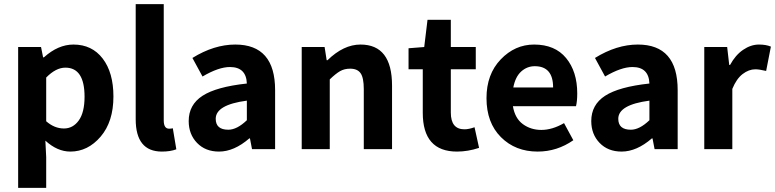

<svg xmlns="http://www.w3.org/2000/svg" viewBox="-20 -723 3758 931"><path d="M68 188V-495H179L189 -445H193Q262 -507 336 -507Q426 -507 478 -439Q530 -371 530 -255Q530 -133 468 -60.5Q406 12 321 12Q258 12 200 -41L204 39V188ZM290 -100Q334 -100 362 -139Q390 -178 390 -254Q390 -395 297 -395Q251 -395 204 -347V-135Q244 -100 290 -100Z M765 12Q638 12 638 -145V-703H774V-139Q774 -99 800 -99Q810 -99 818 -101L835 1Q806 12 765 12Z M1042 12Q976 12 935.5 -30Q895 -72 895 -136Q895 -215 962 -258.5Q1029 -302 1177 -318Q1174 -398 1095 -398Q1040 -398 962 -352L913 -442Q1018 -507 1121 -507Q1314 -507 1314 -286V0H1202L1192 -52H1189Q1115 12 1042 12ZM1087 -94Q1129 -94 1177 -140V-235Q1026 -215 1026 -147Q1026 -94 1087 -94Z M1443 0V-495H1554L1564 -431H1568Q1646 -507 1728 -507Q1881 -507 1881 -308V0H1744V-291Q1744 -346 1728.5 -368Q1713 -390 1678 -390Q1650 -390 1629 -378Q1608 -366 1579 -338V0Z M2196 12Q2030 12 2030 -176V-387H1961V-489L2037 -495L2053 -627H2166V-495H2287V-387H2166V-177Q2166 -96 2232 -96Q2253 -96 2281 -106L2303 -6Q2249 12 2196 12Z M2779 -270Q2779 -232 2773 -208H2467Q2477 -149 2515.5 -121Q2554 -93 2605 -93Q2658 -93 2715 -126L2760 -43Q2681 12 2587 12Q2479 12 2409 -58Q2339 -128 2339 -247Q2339 -363 2408 -435Q2477 -507 2570 -507Q2671 -507 2725 -441.5Q2779 -376 2779 -270ZM2469 -299H2662Q2662 -402 2573 -402Q2536 -402 2507.5 -376.5Q2479 -351 2469 -299Z M2994 12Q2928 12 2887.5 -30Q2847 -72 2847 -136Q2847 -215 2914 -258.5Q2981 -302 3129 -318Q3126 -398 3047 -398Q2992 -398 2914 -352L2865 -442Q2970 -507 3073 -507Q3266 -507 3266 -286V0H3154L3144 -52H3141Q3067 12 2994 12ZM3039 -94Q3081 -94 3129 -140V-235Q2978 -215 2978 -147Q2978 -94 3039 -94Z M3395 0V-495H3506L3516 -408H3520Q3546 -456 3583.5 -481.5Q3621 -507 3660 -507Q3695 -507 3718 -497L3695 -379Q3661 -387 3643 -387Q3611 -387 3581 -364Q3551 -341 3531 -292V0Z"/></svg>

Font: Assistant
Style: Bold
Weight: 700
Designer: Hebrew By Ben Nathan, Latin by Paul Hunt
Version: Version 2.001;PS 002.001;hotconv 1.0.88;makeotf.lib2.5.64775